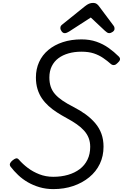

<svg xmlns="http://www.w3.org/2000/svg" viewBox="-20 -1287 849 1326"><path d="M348 19Q298 19 253.5 6Q209 -7 172 -28.5Q135 -50 105.5 -78Q76 -106 53 -136Q45 -148 49.5 -158.5Q54 -169 65 -178Q79 -190 90 -193Q101 -196 111 -184Q137 -154 172 -127.5Q207 -101 251.5 -83.5Q296 -66 348 -66Q403 -66 449.5 -79.5Q496 -93 530.5 -119Q565 -145 584 -184Q603 -223 603 -273Q603 -306 592.5 -333.5Q582 -361 561 -384.5Q540 -408 510 -429Q480 -450 441 -471Q406 -490 374 -510.5Q342 -531 315.5 -555Q289 -579 269.5 -607.5Q250 -636 239 -672Q228 -708 228 -752Q228 -810 250 -858.5Q272 -907 314 -942Q356 -977 414 -996Q472 -1015 543 -1015Q600 -1015 646 -999Q692 -983 730 -956Q768 -929 800 -897Q811 -886 808.5 -875Q806 -864 792 -852Q781 -840 769.5 -838Q758 -836 747 -844Q721 -867 692.5 -886.5Q664 -906 628.5 -918Q593 -930 542 -930Q494 -930 453.5 -918.5Q413 -907 383.5 -885Q354 -863 337.5 -829.5Q321 -796 321 -752Q321 -716 330.5 -688Q340 -660 360 -637Q380 -614 411.5 -592.5Q443 -571 488 -548Q535 -524 572.5 -496.5Q610 -469 638 -436Q666 -403 680.5 -363Q695 -323 695 -274Q695 -209 669.5 -155.5Q644 -102 596.5 -63Q549 -24 486 -2.5Q423 19 348 19ZM427 -1058Q415 -1058 406 -1070Q397 -1082 397 -1093Q397 -1102 400 -1107Q403 -1112 408 -1116L567 -1244Q582 -1256 595 -1261.5Q608 -1267 624 -1267Q638 -1267 648 -1260Q658 -1253 666 -1241L764 -1110Q769 -1103 770 -1098Q771 -1093 771 -1088Q771 -1076 758 -1067Q745 -1058 735 -1058Q726 -1058 719 -1063Q712 -1068 704 -1075L607 -1166L457 -1069Q450 -1065 442.5 -1061.5Q435 -1058 427 -1058Z"/></svg>

Font: Playwrite AU QLD
Style: Regular
Weight: 400
Designer: Veronika Burian, José Scaglione
Foundry: TypeTogether
Version: Version 1.002